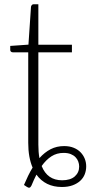

<svg xmlns="http://www.w3.org/2000/svg" viewBox="-20 -692 424 901"><path d="M271.5 154Q310.5 154 331 135.8Q351.5 117.5 351.5 89.5Q351.5 77.5 347.2 66Q343 54.5 334.2 45.5Q325.5 36.5 311.8 31Q298 25.5 278.5 25.5Q246.5 25.5 221.5 41.5Q196.5 57.5 175.5 87Q202 154 271.5 154ZM160 -13.5Q160 4 161.2 20Q162.5 36 165 50Q189 23 217.5 8.2Q246 -6.5 281 -6.5Q306.5 -6.5 326 1.5Q345.5 9.5 358.2 22.8Q371 36 377.8 53Q384.5 70 384.5 88.5Q384.5 108 377.8 125.5Q371 143 356.8 156.2Q342.5 169.5 321 177.5Q299.5 185.5 270.5 185.5Q231.5 185.5 201.5 170.8Q171.5 156 151 127.5Q139 151 127.5 179Q123.5 187 118.8 188.5Q114 190 107 185.5L92.5 176Q102 153.5 112 133Q122 112.5 133 94.5Q112.5 46.5 112.5 -21.5V-446.5H40.5Q35 -446.5 31.5 -449.5Q28 -452.5 28 -458V-476.5L113.5 -482.5L125.5 -660.5Q126.5 -665 129.5 -668.5Q132.5 -672 137.5 -672H160V-482H317.5V-446.5H160Z"/></svg>

Font: Lato 2
Style: Regular
Weight: 300
Designer: Lukasz Dziedzic with Adam Twardoch and Botio Nikoltchev
Foundry: tyPoland Lukasz Dziedzic
Version: Version 2.015; 2015-08-06; http://www.latofonts.com/